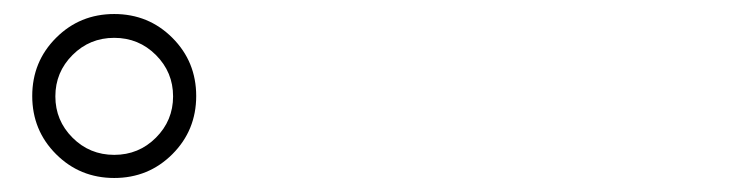

<svg xmlns="http://www.w3.org/2000/svg" viewBox="-20 -865 1040 274"><path d="M143 -845Q192 -845 226 -811Q260 -777 260 -728Q260 -679 226 -645Q192 -611 143 -611Q94 -611 60 -645Q26 -679 26 -728Q26 -777 60 -811Q94 -845 143 -845ZM143 -644Q178 -644 202.5 -668.5Q227 -693 227 -727.5Q227 -762 202.5 -786.5Q178 -811 143 -811Q108 -811 83.5 -786.5Q59 -762 59 -727.5Q59 -693 83.5 -668.5Q108 -644 143 -644Z"/></svg>

Font: GenRyuMin TW R
Style: Regular
Weight: 400
Version: Version 1.501;PS 1;hotconv 16.6.51;makeotf.lib2.5.65220